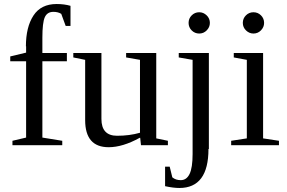

<svg xmlns="http://www.w3.org/2000/svg" viewBox="-20 -723 1427 956"><path d="M110 -493 109 -492Q109 -588 146.5 -645.5Q184 -703 262 -703Q300 -703 331 -694V-594H307L285 -654Q269 -664 246 -664Q215 -664 203 -637Q191 -610 191 -535V-459H313V-418H191V-38L290 -22V0H42V-22L110 -38V-418H31V-442L110 -461Z M678 -37H676Q591 10 521 10Q404 10 404 -125V-425L345 -437V-459H485V-131Q485 -47 563 -47Q625 -47 677 -62V-425L608 -437V-459H758V-34L816 -22V0H682Z M972 -662Q993 -662 1009 -646.5Q1025 -631 1025 -609Q1025 -588 1009.5 -572Q994 -556 972 -556Q950 -556 934.5 -571.5Q919 -587 919 -609Q919 -631 934.5 -646.5Q950 -662 972 -662ZM1020 19H1018Q1018 213 873 213Q843 213 802 204V107H825L838 160Q855 174 880 174Q909 174 924 143Q939 112 939 44V-425L870 -437V-459H1020Z M1295 -609Q1295 -588 1279.5 -572Q1264 -556 1242 -556Q1221 -556 1205 -571.5Q1189 -587 1189 -609Q1189 -631 1204.5 -646.5Q1220 -662 1242 -662Q1264 -662 1279.5 -646.5Q1295 -631 1295 -609ZM1290 -34 1369 -22V0H1131V-22L1209 -34V-425L1144 -437V-459H1290Z"/></svg>

Font: Libra Serif Modern
Style: Regular
Weight: 400
Designer: Stefan Peev, Context Ltd
Foundry: Stefan Peev, Context Ltd
Version: Version 1.000